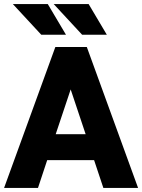

<svg xmlns="http://www.w3.org/2000/svg" viewBox="-20 -920 696 940"><path d="M0 0 251 -690H405L656 0H486L428 -174L513 -136H139L221 -166L166 0ZM230 -195 181 -263H471L422 -195L303 -551H349ZM43 -900H214L303 -750H182ZM243 -900H414L503 -750H382Z"/></svg>

Font: Radio Canada
Style: Regular
Weight: 400
Designer: Charles Daoud, Etienne Aubert Bonn, Alexandre Saumier Demers, Jacques Le Bailly
Foundry: Radio-Canada
Version: Version 2.104;gftools[0.9.28.dev5+ged2979d]